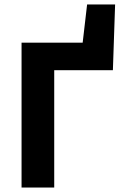

<svg xmlns="http://www.w3.org/2000/svg" viewBox="-20 -844 561 864"><path d="M77 0V-652H352L372 -824H498L488 -528H224V0Z"/></svg>

Font: Source Sans 3
Style: Bold
Weight: 700
Designer: Paul D. Hunt
Foundry: Adobe
Version: Version 3.052;hotconv 1.1.0;makeotfexe 2.6.0